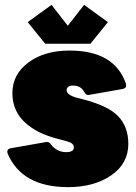

<svg xmlns="http://www.w3.org/2000/svg" viewBox="-20 -760 560 790"><path d="M260 10Q70 10 11 -129L10 -136Q10 -147 24 -150L172 -176Q184 -176 190 -165Q215 -134 252 -134Q284 -134 284 -154Q284 -165 271 -173Q263 -177 228 -186Q154 -204 111 -234Q31 -287 31 -377Q31 -454 97 -503Q163 -552 266 -552Q451 -552 498 -416L499 -408Q499 -397 485 -394L344 -369Q333 -369 327 -381Q313 -408 280 -408Q256 -408 254 -389Q254 -370 295 -358L311 -354Q422 -327 465 -283Q508 -239 508 -168Q508 -87 437.5 -38.5Q367 10 260 10ZM352 -580H166L94 -669L192 -740L259 -654L326 -740L424 -669Z"/></svg>

Font: YamahaIndonesia935. App Black
Style: Regular
Weight: 900
Designer: Dalton Maag Ltd
Foundry: Dalton Maag Ltd
Version: Version 1.002; January 01, 2024; Regular/Italic